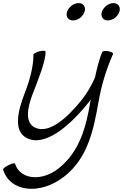

<svg xmlns="http://www.w3.org/2000/svg" viewBox="-32 -876 794 1240"><path d="M514 -800C519 -815 517 -829 510 -840C503 -850 491 -856 476 -856C461 -856 444 -850 431 -840C417 -829 406 -815 401 -800C396 -785 398 -771 405 -760C412 -750 425 -744 439 -744C454 -744 471 -750 485 -760C498 -771 509 -785 514 -800ZM739 -800C744 -815 742 -829 735 -840C728 -850 716 -856 701 -856C686 -856 669 -850 656 -840C642 -829 631 -815 626 -800C621 -785 623 -771 630 -760C637 -750 650 -744 664 -744C679 -744 696 -750 710 -760C723 -771 734 -785 739 -800ZM184 -524C184 -441 159 -355 126 -270C82 -156 54 -29 140 15C255 75 412 -58 529 -201C538 -211 546 -222 554 -233C553 -225 551 -218 550 -211C524 -59 483 104 347 211C238 298 98 285 65 181C63 176 45 179 24 190C3 200 -14 213 -12 219C32 365 228 386 383 264C538 143 573 -44 604 -216C622 -320 652 -424 698 -527C701 -533 688 -541 669 -545C649 -549 631 -546 628 -540C611 -500 595 -439 581 -374C558 -322 529 -272 492 -226C401 -114 283 -7 192 -53C128 -86 145 -179 177 -264C213 -357 265 -484 262 -543C263 -549 245 -550 224 -545C202 -539 184 -530 184 -524Z"/></svg>

Font: Nupuram Light Oblique
Style: Regular
Weight: 300
Designer: Santhosh Thottingal (santhosh.thottingal@gmail.com)
Foundry: SMC
Version: Version 1.000